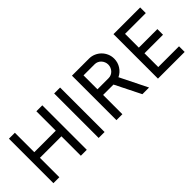

<svg xmlns="http://www.w3.org/2000/svg" viewBox="39 -1216 1831 1831"><g transform="rotate(-45 955.0 -300.0)"><path d="M530 0H450V-262H160V0H80V-600H160V-338H450V-600H530Z M770 0H690V-600H770Z M1370 0H1280L1150 -260H1010V0H930V-600H1160Q1195 -600 1226 -586.5Q1257 -573 1280 -550Q1303 -527 1316.5 -496Q1330 -465 1330 -430Q1330 -379 1303 -337.5Q1276 -296 1233 -276ZM1250 -430Q1250 -449 1243 -466Q1236 -483 1224 -496Q1212 -509 1195.5 -516.5Q1179 -524 1160 -524H1010V-336H1160Q1179 -336 1195.5 -343.5Q1212 -351 1224 -364Q1236 -377 1243 -394Q1250 -411 1250 -430Z M1850 0H1490V-600H1850V-524H1570V-338H1820V-262H1570V-76H1850Z"/></g></svg>

Font: Gauge
Style: Regular
Weight: 400
Designer: Daniel Pimley
Foundry: Daniel Pimley
Version: Version 2.0